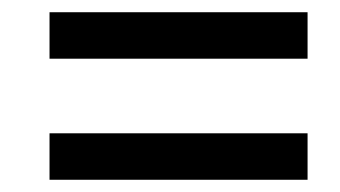

<svg xmlns="http://www.w3.org/2000/svg" viewBox="-20 -514 556 314"><path d="M61 -418H483V-494H61ZM61 -220H483V-296H61Z"/></svg>

Font: Noto Serif SemiCondensed Black
Style: Italic
Weight: 900
Width: 4
Italic angle: -12°
Designer: Monotype Design Team
Foundry: Monotype Imaging Inc.
Version: Version 2.014